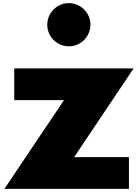

<svg xmlns="http://www.w3.org/2000/svg" viewBox="-20 -1207 882 1227"><path d="M420 -1187C344 -1187 282 -1125 282 -1049C282 -973 344 -911 420 -911C496 -911 558 -973 558 -1049C558 -1125 496 -1187 420 -1187ZM834 -770H71V-567H389L8 0H804V-203H454Z"/></svg>

Font: Hussar Dziwak
Style: Regular
Weight: 400
Version: Version 1.022